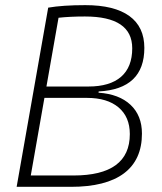

<svg xmlns="http://www.w3.org/2000/svg" viewBox="-20 -723 626 743"><path d="M44.4 0 166.5 -693.4Q222.7 -703.1 310.1 -703.1Q422.4 -703.1 480.5 -661.1Q538.6 -619.1 538.6 -537.6Q538.6 -378.4 361.8 -369.1L361.3 -364.3Q440.9 -358.9 485.1 -317.4Q529.3 -275.9 529.3 -206.1Q529.3 -104.5 459.7 -52.2Q390.1 0 254.4 0ZM99.1 -43.9H264.2Q482.4 -43.9 482.4 -204.1Q482.4 -270.5 438.7 -307.4Q395 -344.2 316.4 -344.2H151.9ZM159.7 -388.2H322.3Q405.3 -388.2 448.5 -425.8Q491.7 -463.4 491.7 -536.1Q491.7 -659.2 308.6 -659.2Q251 -659.2 206.5 -654.3Z"/></svg>

Font: Cascadia Code NF ExtraLight
Style: Italic
Weight: 200
Italic angle: -10°
Monospace: yes
Designer: Aaron Bell
Foundry: Saja Typeworks
Version: Version 2404.023; ttfautohint (v1.8.4)